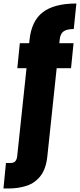

<svg xmlns="http://www.w3.org/2000/svg" viewBox="-83 -803 454 1089"><path d="M15.2 -416.3 29.5 -557.9H334.2L319.9 -416.3ZM84.7 -578.9Q96.2 -685.5 160.7 -734.3Q225.3 -783.1 350.2 -783.1L335.4 -638.4Q297.2 -638.4 278.1 -625.3Q259.1 -612.2 255.7 -578.9L185.7 82Q178.5 153.3 147.8 193.6Q117.1 234 70 250Q22.9 266.1 -35.6 266.1H-63.4L-49.2 121.4H-21.5Q-4.9 121.4 3.9 111.4Q12.7 101.3 14.6 82Z"/></svg>

Font: Poppins Variable
Style: Regular
Weight: 100
Designer: Jonny Pinhorn
Foundry: Indian Type Foundry
Version: Version 6.000